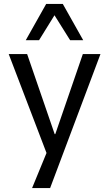

<svg xmlns="http://www.w3.org/2000/svg" viewBox="-20 -769 552 969"><path d="M142 180 230 -34V43L24 -496H117L256 -92H259L398 -496H487L233 180ZM110 -566 213 -749H297L400 -566H334L255 -692L177 -566Z"/></svg>

Font: Nunito Sans 7pt SemiCondensed
Style: Regular
Weight: 400
Width: 4
Designer: Vernon Adams
Foundry: Vernon Adams
Version: Version 3.101;gftools[0.9.27]